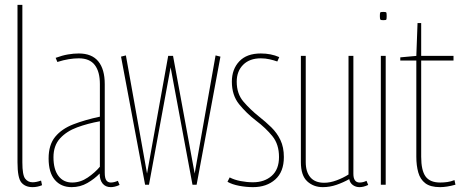

<svg xmlns="http://www.w3.org/2000/svg" viewBox="-20 -760 1894 790"><path d="M72 -740V-92Q72 -40 83.5 -25Q95 -10 114 -10Q121 -10 129 -11.5Q137 -13 149 -17L153 2Q134 10 114 10Q84 10 68 -9Q52 -28 52 -92V-740Z M180 -108Q180 -164 207 -197Q234 -230 282 -248.5Q330 -267 391 -280V-414Q391 -465 370 -492.5Q349 -520 304 -520Q285 -520 263 -516.5Q241 -513 216 -505L209 -522Q236 -532 259.5 -536Q283 -540 304 -540Q358 -540 384.5 -507.5Q411 -475 411 -414V-50Q411 -27 417.5 -18Q424 -9 436 -9Q449 -9 465 -16L472 1Q461 6 452 8Q443 10 436 10Q414 10 402 -5Q390 -20 390 -46Q369 -24 339.5 -7Q310 10 275 10Q231 10 205.5 -20Q180 -50 180 -108ZM200 -113Q200 -63 220.5 -36Q241 -9 277 -9Q311 -9 341 -29.5Q371 -50 391 -74V-261Q341 -252 297.5 -236Q254 -220 227 -190.5Q200 -161 200 -113Z M577 0 478 -527 498 -532 585 -46 672 -530H692L781 -46L867 -532L887 -527L789 0H772L682 -483L593 0Z M916 -12 925 -30Q944 -20 970 -15Q996 -10 1021 -10Q1068 -10 1098 -36.5Q1128 -63 1128 -114Q1128 -166 1101 -199.5Q1074 -233 1033 -264Q994 -294 964 -331Q934 -368 934 -424Q934 -475 964.5 -507.5Q995 -540 1053 -540Q1095 -540 1129 -525L1121 -507Q1107 -512 1089.5 -516Q1072 -520 1053 -520Q1007 -520 980.5 -493.5Q954 -467 954 -424Q954 -374 982 -341.5Q1010 -309 1045 -281Q1073 -259 1096.5 -236Q1120 -213 1134 -183.5Q1148 -154 1148 -114Q1148 -53 1112.5 -21.5Q1077 10 1021 10Q993 10 964 4.5Q935 -1 916 -12Z M1308 10Q1270 10 1244 -14Q1218 -38 1218 -93V-530H1238V-93Q1238 -53 1257 -30.5Q1276 -8 1314 -8Q1338 -8 1365 -18Q1392 -28 1414 -42V-530H1434V-45Q1434 -9 1460 -9Q1474 -9 1488 -16L1495 1Q1484 6 1475.5 8Q1467 10 1459 10Q1444 10 1432 1.5Q1420 -7 1417 -23Q1392 -9 1364.5 0.5Q1337 10 1308 10Z M1557 -677Q1547 -677 1545 -679.5Q1543 -682 1543 -694Q1543 -706 1544.5 -708.5Q1546 -711 1557 -711Q1568 -711 1569.5 -708.5Q1571 -706 1571 -694Q1571 -682 1569.5 -679.5Q1568 -677 1557 -677ZM1547 0V-530H1567V0Z M1791 10Q1751 10 1730 -6Q1709 -22 1701 -50.5Q1693 -79 1693 -115V-511H1627V-524L1693 -530L1698 -665H1713V-530H1846V-511H1713V-115Q1713 -59 1731 -34Q1749 -9 1791 -9Q1806 -9 1820.5 -11Q1835 -13 1850 -19L1854 0Q1836 5 1820 7.5Q1804 10 1791 10Z"/></svg>

Font: Georama Condensed Thin
Style: Regular
Weight: 100
Width: 3
Designer: Jean-Baptiste Levee
Foundry: Production Type
Version: Version 1.000